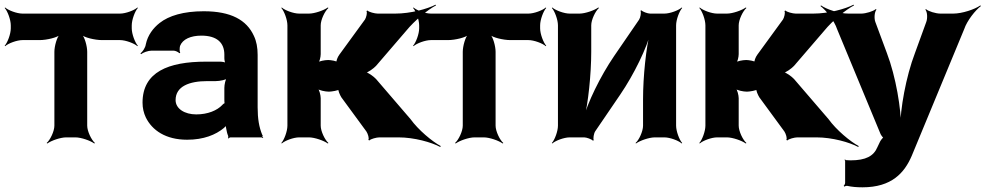

<svg xmlns="http://www.w3.org/2000/svg" viewBox="-34 -586 4204 819"><path d="M528 -465V-478C528 -502 542 -539 554 -552L552 -554C539 -542 502 -528 478 -528H62C38 -528 1 -542 -12 -554L-14 -552C-2 -539 12 -502 12 -478V-465C12 -441 -2 -404 -14 -391L-12 -389C1 -401 38 -415 62 -415H135C165 -415 212 -426 224 -439L222 -441C209 -429 198 -389 198 -365V-50C198 -26 180 11 165 24L168 26C184 14 224 0 248 0H288C312 0 352 14 368 26L371 24C356 11 338 -26 338 -50V-365C338 -389 327 -429 314 -441L312 -439C324 -426 371 -415 401 -415H478C502 -415 539 -401 552 -389L554 -391C542 -404 528 -441 528 -465Z M1065 -128V-352C1065 -383 1060 -410 1049 -433C1018 -501 951 -538 835 -538C749 -538 686 -519 647 -488C620 -467 596 -436 588 -397C586 -382 574 -365 565 -358L568 -355C576 -362 598 -370 613 -370H706C714 -370 727 -364 731 -359L735 -361C731 -366 732 -383 734 -390C745 -419 780 -434 825 -434C891 -434 923 -404 923 -353V-338C923 -331 925 -318 929 -314L931 -317C927 -321 913 -323 904 -323H844C684 -323 574 -279 574 -148C574 -125 579 -104 588 -85C615 -30 673 10 764 10C835 10 886 -11 921 -40C925 -44 932 -50 933 -54L929 -55C928 -51 930 -43 931 -37C933 -26 935 -16 939 -7C940 -5 940 1 939 3L941 5C942 3 946 0 949 0H1081C1083 0 1086 2 1087 3L1089 1C1088 0 1085 -2 1085 -4C1085 -5 1087 -7 1087 -7L1085 -10C1071 -43 1065 -80 1065 -128ZM715 -159C715 -218 774 -240 850 -240H886C904 -240 932 -246 939 -253L935 -256C928 -249 923 -225 923 -211V-162C923 -159 923 -145 925 -143L927 -146C925 -148 916 -141 914 -138C892 -115 853 -98 803 -98C754 -98 715 -122 715 -159Z M1422 -171 1529 -25C1535 -16 1542 5 1537 11L1542 13C1546 7 1572 0 1584 0H1666C1733 0 1807 21 1844 41L1846 37C1810 18 1750 -32 1717 -78L1570 -249C1561 -259 1534 -279 1523 -279V-275C1534 -275 1561 -295 1570 -305L1699 -455C1734 -498 1791 -545 1826 -563L1824 -566C1789 -548 1718 -528 1652 -528H1577C1565 -528 1538 -535 1534 -541L1529 -539C1534 -533 1528 -511 1523 -503L1413 -352C1407 -344 1398 -324 1402 -318L1407 -320C1403 -326 1376 -330 1366 -330C1351 -330 1326 -325 1320 -319L1323 -316C1329 -322 1334 -343 1334 -355V-478C1334 -502 1352 -539 1367 -552L1364 -554C1348 -542 1308 -528 1284 -528H1242C1218 -528 1181 -542 1168 -554L1166 -552C1178 -539 1192 -502 1192 -478V-50C1192 -26 1178 11 1166 24L1168 26C1181 14 1218 0 1242 0H1284C1308 0 1348 14 1364 26L1367 24C1352 11 1334 -26 1334 -50V-167C1334 -180 1328 -203 1321 -210L1319 -208C1326 -201 1353 -195 1369 -195C1380 -195 1411 -200 1416 -206L1410 -208C1406 -202 1417 -179 1422 -171Z M2270 -465V-478C2270 -502 2284 -539 2296 -552L2294 -554C2281 -542 2244 -528 2220 -528H1804C1780 -528 1743 -542 1730 -554L1728 -552C1740 -539 1754 -502 1754 -478V-465C1754 -441 1740 -404 1728 -391L1730 -389C1743 -401 1780 -415 1804 -415H1877C1907 -415 1954 -426 1966 -439L1964 -441C1951 -429 1940 -389 1940 -365V-50C1940 -26 1922 11 1907 24L1910 26C1926 14 1966 0 1990 0H2030C2054 0 2094 14 2110 26L2113 24C2098 11 2080 -26 2080 -50V-365C2080 -389 2069 -429 2056 -441L2054 -439C2066 -426 2113 -415 2143 -415H2220C2244 -415 2281 -401 2294 -389L2296 -391C2284 -404 2270 -441 2270 -465Z M2692 -502 2585 -346C2527 -261 2471 -146 2453 -75L2457 -74C2475 -145 2488 -269 2488 -366V-478C2488 -502 2506 -539 2521 -552L2518 -554C2502 -542 2462 -528 2438 -528H2396C2372 -528 2335 -542 2322 -554L2320 -552C2332 -539 2346 -502 2346 -478V-50C2346 -26 2332 11 2320 24L2322 26C2335 14 2372 0 2396 0H2458C2468 0 2490 8 2495 14L2499 12C2495 6 2499 -17 2505 -26L2612 -183C2670 -268 2726 -383 2743 -453L2740 -454C2722 -384 2709 -260 2709 -163V-50C2709 -26 2692 11 2677 24L2679 26C2695 14 2735 0 2759 0H2800C2824 0 2861 14 2874 26L2876 24C2864 11 2850 -26 2850 -50V-478C2850 -502 2864 -539 2876 -552L2874 -554C2861 -542 2824 -528 2800 -528H2739C2729 -528 2707 -536 2702 -542L2698 -540C2702 -533 2698 -511 2692 -502Z M3205 -171 3312 -25C3318 -16 3325 5 3320 11L3325 13C3329 7 3355 0 3367 0H3449C3516 0 3590 21 3627 41L3629 37C3593 18 3533 -32 3500 -78L3353 -249C3344 -259 3317 -279 3306 -279V-275C3317 -275 3344 -295 3353 -305L3482 -455C3517 -498 3574 -545 3609 -563L3607 -566C3572 -548 3501 -528 3435 -528H3360C3348 -528 3321 -535 3317 -541L3312 -539C3317 -533 3311 -511 3306 -503L3196 -352C3190 -344 3181 -324 3185 -318L3190 -320C3186 -326 3159 -330 3149 -330C3134 -330 3109 -325 3103 -319L3106 -316C3112 -322 3117 -343 3117 -355V-478C3117 -502 3135 -539 3150 -552L3147 -554C3131 -542 3091 -528 3067 -528H3025C3001 -528 2964 -542 2951 -554L2949 -552C2961 -539 2975 -502 2975 -478V-50C2975 -26 2961 11 2949 24L2951 26C2964 14 3001 0 3025 0H3067C3091 0 3131 14 3147 26L3150 24C3135 11 3117 -26 3117 -50V-167C3117 -180 3111 -203 3104 -210L3102 -208C3109 -201 3136 -195 3152 -195C3163 -195 3194 -200 3199 -206L3193 -208C3189 -202 3200 -179 3205 -171Z M3571 100V194C3571 199 3567 205 3565 206L3567 210C3570 208 3577 206 3581 207C3599 211 3620 213 3645 213C3770 213 3824 151 3855 79L4079 -462C4091 -498 4127 -543 4150 -560L4148 -563C4124 -546 4070 -528 4032 -528H3977C3958 -528 3925 -538 3916 -547L3913 -545C3922 -536 3923 -507 3917 -492L3869 -360C3830 -258 3806 -120 3806 -40H3810C3810 -120 3788 -258 3749 -360L3700 -492C3694 -507 3696 -536 3705 -545L3701 -547C3692 -538 3659 -528 3640 -528H3585C3546 -528 3492 -546 3468 -563L3466 -560C3489 -543 3525 -498 3537 -461L3721 -17C3722 -13 3732 3 3737 3V-1C3732 -1 3722 14 3720 18L3709 41C3693 80 3659 98 3594 98C3586 98 3579 97 3573 97C3572 97 3572 95 3572 94L3568 96C3569 97 3571 99 3571 100Z"/></svg>

Font: Asimov
Style: EdgeWide
Weight: 500
Designer: Google
Version: Version 2.000980: 2014